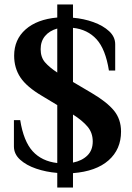

<svg xmlns="http://www.w3.org/2000/svg" viewBox="-20 -755 590 855"><path d="M235 80V15Q185 11 141 -4Q97 -19 69.5 -44Q42 -69 42 -103V-220H70Q85 -126 125.5 -81.5Q166 -37 235 -29V-287L167 -328Q99 -368 71 -410Q43 -452 43 -507Q43 -579 94 -624Q145 -669 235 -677V-735H305V-676Q353 -672 396 -656.5Q439 -641 466 -616Q493 -591 493 -558V-441H465Q450 -536 410 -580Q370 -624 305 -631V-390L388 -341Q456 -301 487.5 -262.5Q519 -224 519 -169Q519 -90 463.5 -41Q408 8 305 16V80ZM305 -31Q345 -39 369 -62.5Q393 -86 393 -125Q393 -164 369.5 -191.5Q346 -219 305 -245ZM235 -432V-628Q200 -618 180.5 -594.5Q161 -571 161 -536Q161 -500 180.5 -477.5Q200 -455 235 -432Z"/></svg>

Font: El Messiri
Style: Regular
Weight: 400
Designer: Mohamed Gaber
Foundry: Kief Type Foundry
Version: Version 2.020